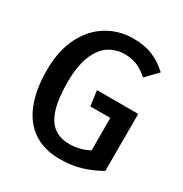

<svg xmlns="http://www.w3.org/2000/svg" viewBox="-170 -854 955 1000"><g transform="rotate(30 307.5 -354.0)"><path d="M37.9 -354.9Q37.9 -471.8 79.7 -554.6Q121.5 -637.4 191.8 -679.7Q262.1 -722.1 346.7 -722.1Q415.4 -722.1 464.1 -701.8Q512.8 -681.5 557.4 -640.5L490.8 -571.3Q457.9 -601 424.4 -615.1Q390.8 -629.2 349.7 -629.2Q296.9 -629.2 254.9 -601.8Q212.8 -574.4 187.7 -512.8Q162.6 -451.3 162.6 -354.4Q162.6 -256.4 181.3 -195.6Q200 -134.9 237.2 -106.9Q274.4 -79 331.8 -79Q393.8 -79 448.7 -108.7V-303.6H328.7L315.9 -394.4H564.1V-51.3Q508.7 -20 452.1 -3.1Q395.4 13.8 326.2 13.8Q235.4 13.8 170.8 -27.7Q106.2 -69.2 72.1 -151.8Q37.9 -234.4 37.9 -354.9Z"/></g></svg>

Font: Fira Code Fixed Medium
Style: Regular
Weight: 500
Monospace: yes
Designer: Carrois Corporate, Edenspiekermann AG, Nikita Prokopov
Foundry: Carrois Corporate, Edenspiekermann AG, Nikita Prokopov
Version: Version 5.002